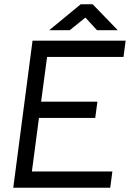

<svg xmlns="http://www.w3.org/2000/svg" viewBox="-20 -876 647 897"><path d="M132 -686H567L557 -610H200L172 -401H435L425 -325H162L129 -75H505L495 1H42ZM357 -856H413L530 -735H433L379 -794L306 -735H210Z"/></svg>

Font: Bellota Text
Style: Bold Italic
Weight: 700
Italic angle: -7.5°
Designer: Kemie Guaida
Foundry: Kemie Guaida
Version: Version 4.001